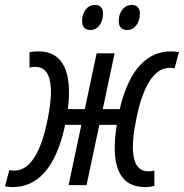

<svg xmlns="http://www.w3.org/2000/svg" viewBox="-46 -753 748 781"><path d="M472 -631C501 -631 523 -659 523 -698C523 -721 511 -733 490 -733C457 -733 437 -702 437 -668C437 -643 449 -631 472 -631ZM322 -631C352 -631 373 -659 373 -698C373 -721 361 -733 341 -733C307 -733 288 -702 288 -668C288 -643 300 -631 322 -631ZM6 8C104 8 181 -66 219 -245H285L233 0H306L358 -245H429C403 -83 437 8 544 8C559 8 571 6 582 3V-59C575 -57 568 -56 557 -56C487 -56 483 -150 510 -277C533 -388 575 -477 644 -477C653 -477 659 -476 664 -475L682 -541C671 -543 661 -544 650 -544C555 -544 480 -475 441 -309H372L420 -536H347L299 -309H230C249 -459 211 -544 111 -544C96 -544 85 -543 74 -540V-478C81 -480 88 -481 98 -481C168 -481 173 -386 146 -259C123 -148 82 -59 13 -59C3 -59 -3 -60 -8 -61L-26 5C-15 7 -5 8 6 8Z"/></svg>

Font: Noto Sans ExtraCondensed
Style: Italic
Weight: 400
Width: 2
Italic angle: -12°
Designer: Monotype Design Team
Foundry: Monotype Imaging Inc.
Version: Version 2.013